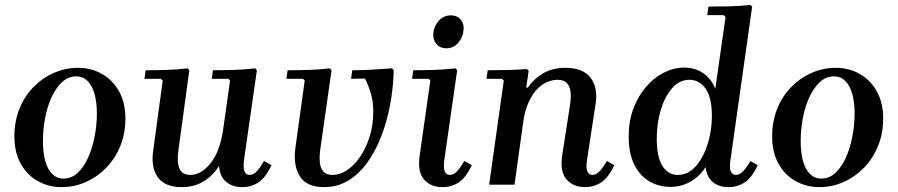

<svg xmlns="http://www.w3.org/2000/svg" viewBox="-20 -757 3679 787"><path d="M300 -479Q353 -479 397 -454.5Q441 -430 467.5 -383.5Q494 -337 494 -271Q494 -210 473 -158.5Q452 -107 415.5 -69.5Q379 -32 332 -11Q285 10 232 10Q180 10 135.5 -14.5Q91 -39 65 -86Q39 -133 39 -198Q39 -259 59.5 -310.5Q80 -362 116.5 -399.5Q153 -437 200.5 -458Q248 -479 300 -479ZM240 -25Q273 -25 298 -48Q323 -71 340.5 -109.5Q358 -148 367.5 -195.5Q377 -243 377 -292Q377 -338 367.5 -372Q358 -406 339 -425Q320 -444 293 -444Q260 -444 235 -421Q210 -398 192 -359.5Q174 -321 165 -273.5Q156 -226 156 -178Q156 -131 165.5 -97Q175 -63 194 -44Q213 -25 240 -25Z M1062 -97 1093 -80Q1069 -29 1039.5 -9.5Q1010 10 973 10Q933 10 907 -11.5Q881 -33 878 -77Q853 -37 814.5 -13.5Q776 10 725 10Q655 10 626.5 -31Q598 -72 608 -140L647 -427L639 -434H572L577 -469Q619 -469 664 -470.5Q709 -472 749 -477L756 -469L711 -139Q707 -110 710 -87Q713 -64 725 -52Q737 -40 760 -40Q805 -40 843.5 -88.5Q882 -137 895 -228L923 -427L916 -434H848L853 -469Q896 -469 941 -470.5Q986 -472 1026 -477L1033 -469L980 -100Q976 -67 982.5 -53.5Q989 -40 1003 -40Q1019 -40 1033.5 -56Q1048 -72 1062 -97Z M1587 -477 1594 -469Q1592 -397 1579 -327.5Q1566 -258 1542.5 -197.5Q1519 -137 1485 -90Q1451 -43 1407 -16.5Q1363 10 1308 10Q1237 10 1209 -34.5Q1181 -79 1191 -152L1229 -427L1222 -434H1154L1159 -469Q1202 -469 1247 -470.5Q1292 -472 1332 -477L1339 -469L1292 -139Q1289 -115 1291 -92Q1293 -69 1305 -54.5Q1317 -40 1344 -40Q1373 -40 1402.5 -59.5Q1432 -79 1456 -114Q1480 -149 1495 -196.5Q1510 -244 1510 -300Q1510 -342 1499.5 -376Q1489 -410 1476 -435L1419 -434L1424 -469Q1463 -469 1505 -471.5Q1547 -474 1587 -477Z M1883 -97 1914 -80Q1890 -29 1860.5 -9.5Q1831 10 1794 10Q1745 10 1718 -21.5Q1691 -53 1700 -118L1744 -427L1737 -434H1669L1674 -469Q1717 -469 1762 -470.5Q1807 -472 1847 -477L1854 -469L1801 -100Q1797 -67 1803.5 -53.5Q1810 -40 1824 -40Q1840 -40 1854.5 -56Q1869 -72 1883 -97ZM1809 -559Q1784 -559 1769 -576.5Q1754 -594 1756 -619Q1758 -649 1778 -671.5Q1798 -694 1828 -694Q1854 -694 1868.5 -676.5Q1883 -659 1880 -634Q1878 -605 1858.5 -582Q1839 -559 1809 -559Z M2468 -97 2498 -80Q2474 -29 2444.5 -9.5Q2415 10 2378 10Q2330 10 2302 -22Q2274 -54 2285 -124L2316 -324Q2321 -353 2319 -377Q2317 -401 2304.5 -415.5Q2292 -430 2264 -430Q2246 -430 2224.5 -421.5Q2203 -413 2183 -393Q2163 -373 2147 -338.5Q2131 -304 2124 -252L2089 0H1985L2045 -427L2037 -434H1974L1979 -469Q2018 -469 2059 -470Q2100 -471 2140 -474L2147 -467L2137 -398H2144Q2167 -433 2205.5 -456Q2244 -479 2298 -479Q2370 -479 2401 -438Q2432 -397 2421 -329L2386 -100Q2381 -67 2388 -53.5Q2395 -40 2408 -40Q2424 -40 2438.5 -56Q2453 -72 2468 -97Z M2557 -198Q2557 -261 2576.5 -312.5Q2596 -364 2628.5 -401.5Q2661 -439 2701.5 -459.5Q2742 -480 2784 -480Q2829 -480 2862.5 -457Q2896 -434 2912 -393L2954 -688L2946 -695H2879L2884 -730Q2926 -730 2971 -731Q3016 -732 3056 -737L3063 -730L2974 -100Q2969 -67 2976 -53.5Q2983 -40 2996 -40Q3012 -40 3027 -56Q3042 -72 3056 -97L3086 -80Q3062 -29 3032.5 -9.5Q3003 10 2967 10Q2927 10 2902 -10.5Q2877 -31 2872 -72Q2848 -34 2810.5 -12.5Q2773 9 2728 9Q2680 9 2641 -14Q2602 -37 2579.5 -83Q2557 -129 2557 -198ZM2672 -189Q2672 -113 2695.5 -76.5Q2719 -40 2758 -40Q2800 -40 2831 -74.5Q2862 -109 2880 -164.5Q2898 -220 2898 -281Q2898 -358 2872 -394Q2846 -430 2806 -430Q2765 -430 2735 -395.5Q2705 -361 2688.5 -306.5Q2672 -252 2672 -189Z M3406 -479Q3459 -479 3503 -454.5Q3547 -430 3573.5 -383.5Q3600 -337 3600 -271Q3600 -210 3579 -158.5Q3558 -107 3521.5 -69.5Q3485 -32 3438 -11Q3391 10 3338 10Q3286 10 3241.5 -14.5Q3197 -39 3171 -86Q3145 -133 3145 -198Q3145 -259 3165.5 -310.5Q3186 -362 3222.5 -399.5Q3259 -437 3306.5 -458Q3354 -479 3406 -479ZM3346 -25Q3379 -25 3404 -48Q3429 -71 3446.5 -109.5Q3464 -148 3473.5 -195.5Q3483 -243 3483 -292Q3483 -338 3473.5 -372Q3464 -406 3445 -425Q3426 -444 3399 -444Q3366 -444 3341 -421Q3316 -398 3298 -359.5Q3280 -321 3271 -273.5Q3262 -226 3262 -178Q3262 -131 3271.5 -97Q3281 -63 3300 -44Q3319 -25 3346 -25Z"/></svg>

Font: Brygada 1918 SemiBold
Style: Italic
Weight: 600
Italic angle: -8°
Designer: Mateusz Machalski | Borys Kosmynka | Przemek Hoffer
Foundry: NIEPODLEGLA 2018
Version: Version 3.006